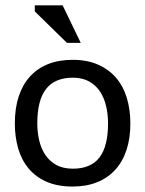

<svg xmlns="http://www.w3.org/2000/svg" viewBox="-20 -682 540 714"><path d="M35.2 0ZM35.2 -223.1Q35.2 -278.8 49.3 -322.5Q63.5 -366.2 90.8 -396.7Q118.2 -427.2 158.2 -443.4Q198.2 -459.5 250 -459.5Q304.7 -459.5 345.2 -441.4Q385.7 -423.3 412.4 -391.8Q439 -360.4 451.9 -316.9Q464.8 -273.4 464.8 -223.1Q464.8 -168.5 450.7 -125Q436.5 -81.5 408.9 -51Q381.3 -20.5 341.3 -4.4Q301.3 11.7 250 11.7Q193.8 11.7 153.3 -6.1Q112.8 -23.9 86.4 -55.4Q60.1 -86.9 47.6 -129.9Q35.2 -172.9 35.2 -223.1ZM118.7 -223.1Q118.7 -191.4 125.5 -161.1Q132.3 -130.9 147.7 -107.2Q163.1 -83.5 188.5 -69.1Q213.9 -54.7 251 -54.7Q317.9 -54.7 349.9 -96.4Q381.8 -138.2 381.8 -223.1Q381.8 -255.9 374.8 -286.6Q367.7 -317.4 352.3 -341.1Q336.9 -364.7 311.8 -378.9Q286.6 -393.1 251 -393.1Q184.1 -393.1 151.4 -351.3Q118.7 -309.6 118.7 -223.1ZM280.3 -522.5H229L109.4 -639.6V-662.1H212.9Z"/></svg>

Font: PT Astra Sans
Style: Regular
Weight: 400
Designer: A.Korolkova, I. Chaeva
Foundry: ParaType Ltd
Version: Version 1.001; ttfautohint (v1.6)